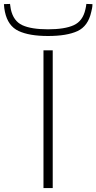

<svg xmlns="http://www.w3.org/2000/svg" viewBox="-85 -956 490 976"><path d="M136 0V-700H183V0ZM159 -773Q64 -773 9.5 -798.5Q-45 -824 -60 -896Q-64 -914 -65 -935L-34 -936Q-33 -929 -32 -922Q-31 -915 -30 -909Q-17 -849 28.5 -828Q74 -807 159 -807Q244 -807 290 -828Q336 -849 349 -908Q351 -915 352 -922Q353 -929 354 -936L385 -935Q385 -924 383 -914Q381 -904 379 -896Q363 -823 309 -798Q255 -773 159 -773Z"/></svg>

Font: Georama ExtraExtended ExtraLight
Style: Regular
Weight: 200
Width: 8
Designer: Jean-Baptiste Levee
Foundry: Production Type
Version: Version 1.000